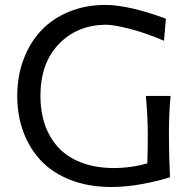

<svg xmlns="http://www.w3.org/2000/svg" viewBox="-20 -746 773 777"><path d="M570.3 -357.9H670.4Q663.6 -289.1 663.6 -202.1Q663.6 -118.7 668 -28.8Q621.6 -13.7 556.9 -1.5Q492.2 10.7 430.2 10.7Q339.4 10.7 266.6 -17.3Q193.8 -45.4 146.7 -95Q99.6 -144.5 74.7 -211.7Q49.8 -278.8 49.8 -357.9Q49.8 -438 75.4 -506.1Q101.1 -574.2 147 -622.8Q192.9 -671.4 259.8 -698.7Q326.7 -726.1 405.8 -726.1Q500 -726.1 651.4 -670.4L643.6 -581.1Q567.9 -613.3 504.2 -629.6Q440.4 -646 405.3 -646Q290 -643.6 216.8 -566.4Q143.6 -489.3 143.6 -357.4Q143.6 -294.9 161.1 -243.2Q178.7 -191.4 213.6 -151.9Q248.5 -112.3 305.4 -89.6Q362.3 -66.9 436.5 -65.9Q511.2 -65.9 576.2 -85Q578.1 -142.1 578.1 -202.1Q578.1 -270 570.3 -357.9Z"/></svg>

Font: Commissioner Flair
Style: Regular
Weight: 400
Designer: Kostas Bartsokas
Foundry: Kostas Bartsokas
Version: Version 1.000